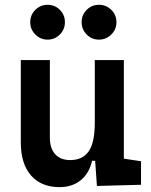

<svg xmlns="http://www.w3.org/2000/svg" viewBox="-20 -767 626 797"><path d="M227.5 9.8Q150.9 9.8 108.6 -38.8Q66.4 -87.4 66.4 -175.8V-517.6H187V-195.3Q187 -150.9 209.2 -126.7Q231.4 -102.5 271.5 -102.5Q322.3 -102.5 347.9 -138.4Q373.5 -174.3 373.5 -258.8V-517.6H494.1V-108.4L565.4 -97.7V0L382.3 4.9L375 -99.6H362.3Q350.1 -46.9 314.7 -18.6Q279.3 9.8 227.5 9.8ZM390.6 -602.5Q360.8 -602.5 339.8 -623.8Q318.8 -645 318.8 -674.8Q318.8 -705.1 339.8 -726.1Q360.8 -747.1 390.6 -747.1Q420.9 -747.1 442.1 -726.1Q463.4 -705.1 463.4 -674.8Q463.4 -645 442.1 -623.8Q420.9 -602.5 390.6 -602.5ZM177.7 -602.5Q147.9 -602.5 126.7 -623.8Q105.5 -645 105.5 -674.8Q105.5 -705.1 126.7 -726.1Q147.9 -747.1 177.7 -747.1Q207.5 -747.1 228.5 -726.1Q249.5 -705.1 249.5 -674.8Q249.5 -645 228.5 -623.8Q207.5 -602.5 177.7 -602.5Z"/></svg>

Font: Cascadia Mono PL SemiBold
Style: Regular
Weight: 600
Monospace: yes
Designer: Aaron Bell
Foundry: Saja Typeworks
Version: Version 2404.023; ttfautohint (v1.8.4)